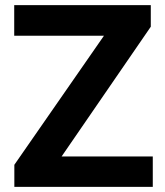

<svg xmlns="http://www.w3.org/2000/svg" viewBox="-20 -731 646 751"><path d="M577.6 0H74.7V-119.1H577.6ZM139.2 0H36.1V-86.4L469.7 -710.9H569.8V-626.5ZM518.6 -591.3H35.6V-710.9H518.6Z"/></svg>

Font: Heebo
Style: Bold
Weight: 700
Designer: Oded Ezer
Foundry: Ezer Type House
Version: Version 3.100